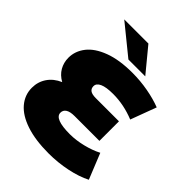

<svg xmlns="http://www.w3.org/2000/svg" viewBox="-256 -1054 1208 1208"><g transform="rotate(45 347.5 -450.5)"><path d="M689 -46Q633 -17 554 -0.5Q475 16 393 16Q275 16 192.5 -11.5Q110 -39 68 -88.5Q26 -138 26 -202Q26 -255 54.5 -297Q83 -339 136 -362Q96 -384 75.5 -419.5Q55 -455 55 -498Q55 -557 93.5 -606.5Q132 -656 211.5 -686Q291 -716 407 -716Q478 -716 546.5 -703.5Q615 -691 669 -670L605 -498Q511 -536 416 -536Q354 -536 323.5 -522Q293 -508 293 -483Q293 -462 308 -451Q323 -440 358 -440H563V-266H342Q303 -266 283.5 -253.5Q264 -241 264 -218Q264 -164 402 -164Q455 -164 514.5 -178.5Q574 -193 620 -217ZM133 -917H348L480 -757H330Z"/></g></svg>

Font: Montserrat Alternates Black
Style: Regular
Weight: 900
Designer: Julieta Ulanovsky
Foundry: Julieta Ulanovsky
Version: Version 7.200